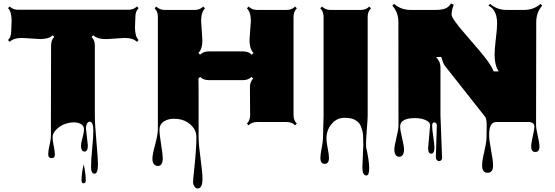

<svg xmlns="http://www.w3.org/2000/svg" viewBox="-20 -708 3223 1114"><path d="M44.9 -523.9 47.4 -586.4Q47.4 -640.1 26.4 -660.6L36.1 -670.4Q55.7 -651.4 84.5 -651.4H725.6Q755.4 -651.4 774.4 -670.4L784.2 -660.6Q765.6 -642.1 765.6 -611.8L763.2 -549.3Q763.2 -496.6 784.2 -475.6L774.4 -465.3Q752.4 -487.8 703.1 -487.8L595.2 -481Q543.9 -481 521.5 -503.4L511.2 -493.7Q530.3 -475.1 530.3 -444.8V-39.6Q530.3 11.2 539.3 111.8Q548.3 212.4 548.3 244.1Q548.3 299.8 528.3 299.8Q508.3 299.8 508.3 260.3Q508.3 220.7 514.9 153.1Q521.5 85.4 521.5 51.3Q521.5 -2 500.5 -2Q490.2 -2 484.4 10.3Q478.5 22.5 478.5 34.2L489.7 136.2Q489.7 171.4 469.7 171.4Q459.5 171.4 454.6 161.1Q449.7 150.9 449.7 137.2Q449.7 123.5 458.5 92.5Q467.3 61.5 467.3 42Q467.3 22.5 450.4 12.2Q433.6 2 408 2Q382.3 2 354.7 12.2Q327.1 22.5 306.2 44.2Q285.2 65.9 285.2 87.2Q285.2 108.4 291.7 138.7Q298.3 168.9 298.3 189.2Q298.3 209.5 280.3 209.5Q259.8 209.5 259.8 187.7Q259.8 166 267.6 132.8Q275.4 99.6 275.4 83V-43.9Q276.4 -311.5 276.4 -444.8Q276.4 -475.6 294.9 -493.7L285.2 -503.4Q263.7 -481.4 213.9 -481.4L108.9 -487.8Q58.6 -487.8 36.1 -465.3L26.4 -475.6Q44.9 -494.1 44.9 -523.9ZM465.8 245.1Q477.5 298.8 477.5 338.4Q477.5 355.5 465.3 355.5Q453.1 355.5 453.1 339.8Q453.1 295.9 465.8 245.1Z M1427.7 -475.6 1435.5 -586.9Q1435.5 -636.7 1412.6 -659.7L1422.4 -669.9Q1442.4 -650.4 1471.2 -650.4H1643.6Q1672.9 -650.4 1692.4 -669.9L1702.1 -659.7Q1683.1 -640.6 1683.1 -610.8V-39.6Q1683.1 -10.3 1702.1 9.3L1692.4 19Q1673.3 0 1643.6 0H1471.2Q1441.4 0 1422.4 19L1412.6 9.3Q1431.2 -9.3 1431.2 -39.6L1430.2 -203.6Q1430.2 -232.9 1448.7 -252L1439 -261.7Q1420.4 -243.2 1390.1 -243.2H1189.9Q1160.2 -243.2 1141.1 -261.7L1131.3 -252Q1132.3 -240.7 1132.3 -133.8V86.4Q1132.3 130.9 1143.6 212.4Q1154.8 293.9 1154.8 327.6Q1154.8 361.3 1146.7 373.5Q1138.7 385.7 1127.4 385.7Q1116.2 385.7 1108.2 373.8Q1100.1 361.8 1100.1 349.4Q1100.1 336.9 1105 292Q1119.6 156.2 1119.6 87.9Q1119.6 54.2 1099.1 29.3Q1059.1 -19 989.3 -19Q953.6 -19 929.4 -2.4Q905.3 14.2 905.3 43.7Q905.3 73.2 914.8 130.4Q924.3 187.5 924.3 209.5Q924.3 254.9 896 254.9Q882.8 254.9 873.5 244.9Q864.3 234.9 864.3 212.2Q864.3 189.5 880.1 130.9Q896 72.3 896 39.6V-610.8Q896 -641.6 877.4 -659.7L886.7 -669.9Q906.7 -650.4 935.5 -650.4H1110.8Q1139.6 -650.4 1159.2 -669.9L1169.4 -659.7Q1147 -637.2 1147 -586.4L1154.3 -474.1Q1154.3 -423.8 1131.3 -400.9L1141.1 -390.6Q1160.2 -409.7 1189.9 -409.7H1392.1Q1421.9 -409.7 1440.4 -390.6L1450.7 -400.9Q1427.7 -424.3 1427.7 -475.6Z M2082.5 263.2 2087.9 133.3Q2087.9 70.3 2083.3 53.7Q2078.6 37.1 2073.7 24.4Q2068.8 11.7 2061 3.9Q2053.2 -3.9 2042.5 -10.7Q2022 -24.4 1978 -24.4Q1934.1 -24.4 1904.1 11.2Q1874 46.9 1874 96.7Q1874 115.2 1881.3 152.1Q1888.7 189 1888.7 207.5Q1888.7 242.7 1863.8 242.7Q1838.9 242.7 1838.9 208.5Q1838.9 189.5 1846.4 151.4Q1854 113.3 1854 93.8L1857.4 -37.1V-610.8Q1857.4 -641.1 1838.4 -659.7L1848.1 -669.9Q1868.7 -650.4 1897 -650.4H2073.7Q2103 -650.4 2122.6 -669.9L2132.3 -659.7Q2113.3 -640.6 2113.3 -610.8V-39.6Q2113.3 -14.2 2107.9 48.1Q2102.5 110.4 2104.5 144H2104Q2122.1 225.1 2122.1 267.6Q2122.1 310.1 2106 310.1Q2082.5 310.1 2082.5 263.2Z M2463.9 151.4 2475.6 19Q2475.6 3.4 2458 -6.8Q2429.2 -22.9 2387.7 -22.9Q2332 -22.9 2311 -1Q2301.8 8.8 2301.8 27.6Q2301.8 46.4 2313 93.3Q2324.2 140.1 2324.2 159.4Q2324.2 178.7 2317.1 190.2Q2310.1 201.7 2296.4 201.7Q2282.7 201.7 2275.4 190.2Q2268.1 178.7 2268.1 159.2Q2268.1 139.6 2280 91.8Q2292 43.9 2292 19.5L2291.5 -579.1Q2291.5 -636.7 2256.3 -675.3L2266.6 -685.5Q2306.2 -650.4 2362.8 -650.4H2508.8Q2540 -650.4 2561.8 -658Q2583.5 -665.5 2596.7 -688L2612.8 -680.2Q2600.1 -649.9 2600.1 -623Q2600.1 -601.1 2677.2 -512.7Q2777.8 -397.5 2806.6 -357.9Q2835.4 -318.4 2844.2 -293.9H2873.5Q2849.6 -329.1 2849.6 -393.1Q2849.6 -422.9 2856.9 -482.2Q2864.3 -541.5 2864.3 -571.3Q2864.3 -651.4 2813.5 -675.3L2823.7 -685.5Q2863.3 -650.4 2919.9 -650.4H3020Q3076.7 -650.4 3116.2 -685.5L3126 -675.3Q3091.3 -636.2 3091.3 -579.1L3090.3 17.1Q3090.3 38.1 3100.1 79.8Q3109.9 121.6 3109.9 142.6Q3109.9 173.8 3085.9 173.8Q3062 173.8 3062 142.6Q3062 122.1 3071.3 82.3Q3080.6 42.5 3080.6 27.6Q3080.6 12.7 3070.8 6.3Q3061 0 3051.8 0H2858.9Q2817.9 0 2817.9 74.7Q2817.9 105.5 2829.3 163.8Q2840.8 222.2 2840.8 252Q2840.8 294.4 2809.1 294.4Q2777.3 294.4 2777.3 251.5Q2777.3 224.1 2789.8 171.9Q2802.2 119.6 2802.7 93.3L2803.7 28.3Q2805.2 -17.1 2794.4 -30.8L2560.5 -327.1Q2551.3 -339.4 2540 -377.9L2510.3 -377Q2535.6 -350.6 2535.6 -318.4V-39.6L2544.9 207.5Q2544.9 215.3 2540.3 220.9Q2535.6 226.6 2527.6 226.6Q2519.5 226.6 2514.2 220Q2508.8 213.4 2508.8 205.1L2514.6 17.6Q2514.6 11.7 2510.3 6.8Q2505.9 2 2500 2Q2487.3 2 2487.3 21.5Q2487.3 41 2493.9 85.4Q2500.5 129.9 2500.5 146.5Q2500.5 183.6 2482.2 183.6Q2463.9 183.6 2463.9 151.4Z"/></svg>

Font: Nosifer Caps
Style: Regular
Weight: 800
Version: Version 001.002